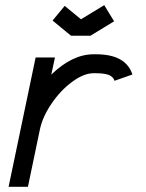

<svg xmlns="http://www.w3.org/2000/svg" viewBox="-20 -722 565 742"><path d="M293 -647.5 382.8 -702.1 420.9 -639.6 329.6 -584H254.4L183.1 -642.6L230 -699.2ZM87.9 0H13.2L117.7 -500H192.4L178.2 -433.6Q259.3 -512.2 341.3 -512.2H351.6Q466.3 -512.2 491.7 -434.1L422.4 -409.7Q420.9 -415 418.2 -418.9Q415.5 -422.9 408.7 -428Q401.9 -433.1 387.5 -436Q373 -439 351.6 -439H341.3Q303.7 -439 258.5 -405.5Q213.4 -372.1 179 -321.3Q144.5 -270.5 134.3 -222.2Z"/></svg>

Font: Anka/Coder Condensed
Style: Italic
Weight: 400
Width: 4
Italic angle: -12°
Monospace: yes
Version: Version 001.100